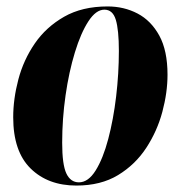

<svg xmlns="http://www.w3.org/2000/svg" viewBox="-20 -566 560 596"><path d="M217 10Q129 10 75 -43Q21 -96 21 -202Q21 -259 37 -319.5Q53 -380 88 -431Q123 -482 179 -514Q235 -546 314 -546Q365 -546 407 -524Q449 -502 474.5 -455.5Q500 -409 500 -334Q500 -279 484 -219Q468 -159 434 -107Q400 -55 346.5 -22.5Q293 10 217 10ZM225 0Q254 0 277 -37Q300 -74 316 -134.5Q332 -195 340.5 -266.5Q349 -338 349 -408Q349 -473 339.5 -504.5Q330 -536 304 -536Q278 -536 254.5 -500Q231 -464 212.5 -403.5Q194 -343 183.5 -270Q173 -197 173 -123Q173 -55 186 -27.5Q199 0 225 0Z"/></svg>

Font: Noto Serif Display ExtraCondensed Black
Style: Italic
Weight: 900
Width: 2
Italic angle: -12°
Designer: Monotype Design Team
Foundry: Monotype Imaging Inc.
Version: Version 2.009